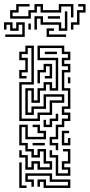

<svg xmlns="http://www.w3.org/2000/svg" viewBox="-46 -921 442 947"><path d="M229 -180V-204H199V-246H229V-306H259V-336H289V-354H259V-396H289V-474H259V-576H289V-594H259V-636H289V-654H259V-684H151V-636H241V-474H199V-504H181V-474H151V-414H109V-474H91V-366H109V-396H169V-456H271V-414H211V-354H151V-324H49V-516H109V-684H91V-654H61V-636H91V-564H61V-546H85V-534H49V-576H79V-624H49V-666H79V-696H121V-504H61V-336H139V-366H199V-426H259V-444H181V-384H121V-354H79V-486H121V-426H139V-486H169V-516H211V-486H229V-624H139V-696H271V-666H301V-624H271V-606H301V-564H271V-486H301V-384H271V-366H301V-324H271V-294H241V-234H211V-216H241V-180ZM175 -654V-666H235V-654ZM139 -510V-576H169V-606H211V-534H175V-546H199V-594H181V-564H151V-510ZM289 -510V-540H301V-510ZM169 -294V-330H181V-306H199V-336H229V-360H241V-324H211V-294ZM79 -84V-144H49V-180H61V-156H91V-96H109V-126H151V-96H199V-114H169V-174H151V-144H109V-174H79V-204H49V-306H91V-246H169V-264H139V-294H115V-306H151V-276H181V-234H79V-294H61V-216H91V-186H121V-156H139V-186H181V-126H211V-84H139V-114H121V-84ZM259 -204V-276H295V-264H271V-216H289V-240H301V-204ZM115 -204V-216H175V-204ZM229 -54V-144H199V-180H211V-156H241V-66H289V-84H259V-126H289V-174H265V-186H301V-114H271V-96H301V-54ZM49 6V-120H61V-6H85V6ZM169 6V-24H151V0H139V-36H181V-6H289V-24H199V-54H91V-36H121V0H109V-24H79V-66H211V-36H301V6ZM4 -829V-871H34V-901H100V-889H46V-859H16V-841H94V-871H124V-901H166V-871H244V-901H316V-835H304V-889H256V-859H154V-889H136V-859H106V-829ZM304 -775V-811H334V-871H364V-889H340V-901H376V-859H346V-799H316V-775ZM244 -769V-799H154V-829H136V-775H124V-841H166V-811H256V-781H274V-865H286V-769ZM190 -829V-841H250V-829ZM-20 -739V-751H64V-799H46V-769H4V-799H-14V-775H-26V-811H16V-781H34V-811H76V-739ZM94 -775V-805H106V-775ZM184 -739V-781H220V-769H196V-751H280V-739Z"/></svg>

Font: Rubik Maze
Style: Regular
Weight: 400
Designer: Hubert and Fischer, NaN
Foundry: Hubert and Fischer, NaN
Version: Version 2.200